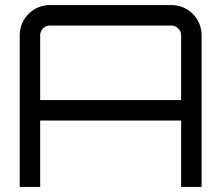

<svg xmlns="http://www.w3.org/2000/svg" viewBox="-20 -740 876 760"><path d="M58 0V-600Q58 -633 74 -660.5Q90 -688 117.5 -704Q145 -720 178 -720H658Q691 -720 718.5 -704Q746 -688 762 -660.5Q778 -633 778 -600V0H697V-263H139V0H58ZM139 -344H697V-600Q697 -616 685.5 -627.5Q674 -639 658 -639H178Q162 -639 150.5 -627.5Q139 -616 139 -600V-344Z"/></svg>

Font: Orbitron
Style: Regular
Weight: 400
Designer: Matt McInerney
Foundry: The League of Moveable Type
Version: Version 2.001